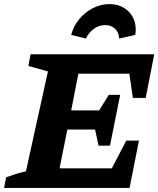

<svg xmlns="http://www.w3.org/2000/svg" viewBox="-48 -921 776 941"><path d="M-28 0 -18 -52Q6 -61 30 -68.5Q54 -76 79 -81L187 -571L91 -598L102 -655H708L666 -441H603L586 -560H336L301 -380H438L485 -456H541L491 -207H435L418 -286H282L244 -96H500L571 -232H633L587 0ZM488 -901Q531 -901 562 -881Q593 -861 607.5 -827Q622 -793 615 -750L536 -732Q535 -761 516.5 -779.5Q498 -798 467 -798Q437 -798 411.5 -779.5Q386 -761 373 -732L301 -750Q312 -793 340 -827Q368 -861 407 -881Q446 -901 488 -901Z"/></svg>

Font: Piazzolla SC
Style: Bold Italic
Weight: 700
Italic angle: -11.3°
Designer: Juan Pablo del Peral
Foundry: Huerta Tipografica
Version: Version 1.330